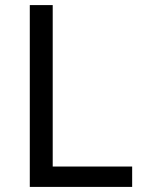

<svg xmlns="http://www.w3.org/2000/svg" viewBox="-20 -734 564 754"><path d="M97 0V-714H187V-80H499V0Z"/></svg>

Font: Noto Sans Cypro Minoan
Style: Regular
Weight: 400
Designer: David Williams
Foundry: David Williams
Version: Version 1.503; ttfautohint (v1.8.4.7-5d5b)